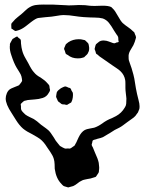

<svg xmlns="http://www.w3.org/2000/svg" viewBox="-20 -569 632 842"><path d="M592 -103Q592 -95 591 -91Q590 -89 585 -76Q582 -72 579 -68Q576 -64 574 -61Q568 -54 556.5 -46.5Q545 -39 539 -34Q532 -29 521.5 -21Q511 -13 503 -9Q498 -6 493 -4Q488 -2 483 1L461 15Q457 17 451.5 20.5Q446 24 439 28Q437 29 434 31Q431 33 427 34Q423 36 414 38Q405 40 401 42Q400 42 394.5 43.5Q389 45 387 47Q385 49 385 54Q382 63 382 65Q382 70 387 77L396 99Q410 129 413 145Q415 159 415 165Q415 174 414 178Q414 186 412 189Q412 189 406 198Q405 199 403 202.5Q401 206 399 207Q397 208 386 211Q379 214 364 216Q361 217 352 218.5Q343 220 337 224Q328 228 320 235Q310 243 301 247Q299 248 295.5 248.5Q292 249 290 250Q281 253 279 253Q278 253 269 250Q261 248 258 246Q253 242 249 237Q226 214 220 171Q220 165 219.5 151.5Q219 138 216 128Q212 114 201 98Q190 82 186 76Q172 53 155 40Q147 34 122 20Q97 8 81 -5Q65 -19 50.5 -42Q36 -65 31 -73Q5 -112 5 -137Q5 -148 10 -160Q15 -172 24 -178Q26 -180 46 -188Q50 -190 56 -192Q62 -194 64 -196Q66 -198 72 -206Q77 -213 77 -215Q77 -218 76 -224Q75 -230 74 -234Q72 -242 64.5 -253.5Q57 -265 53 -272Q41 -292 30 -326Q22 -348 23 -367Q24 -370 23.5 -372.5Q23 -375 24 -378L31 -391L35 -398L45 -404Q46 -405 50 -407Q54 -409 55 -409Q56 -409 57.5 -407.5Q59 -406 59 -405Q61 -403 65.5 -400Q70 -397 71 -394Q72 -390 72 -379Q74 -359 77 -349Q81 -332 91.5 -314Q102 -296 104 -292Q119 -262 129 -252Q139 -239 158 -229Q178 -216 187 -205Q194 -198 196 -194Q197 -192 197 -188Q197 -184 198 -181Q198 -180 199 -177Q200 -174 199 -173Q199 -170 197 -167Q195 -164 194 -162Q185 -145 167.5 -139.5Q150 -134 132.5 -133Q115 -132 109 -131Q104 -131 100 -130Q96 -129 93 -128Q88 -128 86 -126Q83 -125 81 -122.5Q79 -120 77 -119Q77 -119 71 -113V-111L72 -102V-95Q72 -87 77.5 -80.5Q83 -74 92 -66Q99 -61 109.5 -56Q120 -51 128 -47Q140 -40 160 -22Q188 -2 192 2Q201 10 216 34Q224 49 234 60L243 71Q258 80 264 82Q267 83 271.5 82.5Q276 82 278 82Q280 82 283 82.5Q286 83 287 82Q290 82 293.5 79Q297 76 299 75Q304 72 305 71Q307 70 308.5 67Q310 64 311 62Q315 56 318.5 47Q322 38 325 33Q336 10 352 1Q360 -3 372.5 -5Q385 -7 393 -9Q409 -14 429 -28Q435 -33 449 -41Q458 -46 471 -51L489 -60Q513 -73 527 -97Q528 -99 529.5 -101.5Q531 -104 532 -107Q534 -112 534 -128Q535 -136 533.5 -145Q532 -154 532 -158Q530 -174 530 -183V-201Q530 -213 529 -218Q525 -241 508 -257Q502 -263 490.5 -270.5Q479 -278 472 -283L429 -313Q416 -321 407 -330Q402 -332 401 -335Q400 -337 399.5 -340.5Q399 -344 398 -346Q397 -348 396 -350Q395 -352 395 -355L397 -363Q397 -365 398.5 -369Q400 -373 401 -375L407 -380Q409 -381 412 -384Q415 -387 418 -388Q421 -390 427.5 -391Q434 -392 439 -391Q446 -391 455.5 -387.5Q465 -384 468 -383Q470 -382 474.5 -380.5Q479 -379 481 -379Q483 -379 486.5 -380.5Q490 -382 492 -383Q494 -383 496.5 -383.5Q499 -384 500 -385Q501 -386 500 -389Q499 -392 499 -393Q499 -403 498 -407Q497 -410 494.5 -413.5Q492 -417 491 -418L480 -435Q468 -456 457.5 -469Q447 -482 431 -488Q416 -492 395 -492Q379 -492 347 -494Q323 -496 312 -498Q282 -503 258 -503Q248 -503 226 -499L206 -496Q196 -495 178 -493.5Q160 -492 147 -490Q137 -488 116 -472Q110 -467 93 -454Q76 -441 60 -436Q51 -433 49 -433Q46 -433 41 -436.5Q36 -440 35 -441Q30 -443 30 -444V-445Q30 -448 29.5 -455Q29 -462 30 -465Q31 -468 34.5 -471Q38 -474 39 -476Q45 -484 57 -493.5Q69 -503 76 -509Q83 -515 93 -524.5Q103 -534 111 -538Q123 -545 137 -547Q151 -549 171 -549Q207 -550 270 -546Q281 -545 289.5 -545.5Q298 -546 304 -546Q312 -547 326 -547Q357 -547 372 -544Q380 -543 396 -543Q418 -543 430 -544Q456 -544 468 -538L475 -531Q484 -523 497 -499Q509 -477 518 -468Q532 -456 540 -451Q557 -439 561 -434L569 -427Q570 -426 573 -416Q574 -414 575 -412Q576 -410 576 -407Q577 -406 576 -403Q575 -400 575 -399Q572 -386 565 -371Q562 -365 553.5 -351.5Q545 -338 544 -326V-320Q544 -309 545 -305Q546 -300 550 -290Q553 -282 557 -270Q561 -258 565 -242Q569 -228 573 -200Q575 -185 581 -157Q583 -147 587.5 -130.5Q592 -114 592 -103ZM268 -334Q267 -336 264 -347Q261 -353 261 -355Q261 -357 262.5 -360.5Q264 -364 265 -366Q266 -368 267 -371Q268 -374 270 -376Q272 -378 280 -384Q300 -397 325 -397Q334 -397 338 -396Q340 -395 344.5 -394.5Q349 -394 352 -393Q354 -392 355 -390.5Q356 -389 358 -388Q359 -386 363.5 -382.5Q368 -379 369 -373Q372 -358 371 -354Q371 -349 369 -343.5Q367 -338 364 -333Q360 -328 355 -324Q349 -318 349 -318Q347 -317 344 -316.5Q341 -316 339 -315Q333 -313 321 -313Q295 -313 277 -328Q273 -329 268 -334ZM247 -182Q251 -184 256 -186.5Q261 -189 266 -190Q270 -190 282 -184Q286 -184 288 -182Q290 -181 291.5 -177.5Q293 -174 293 -173Q298 -165 299 -163Q300 -160 300 -152Q300 -142 297 -131Q294 -122 293 -121Q292 -119 288.5 -117.5Q285 -116 284 -115Q276 -110 274 -109Q269 -109 263 -111Q255 -111 252 -112Q249 -113 246.5 -115.5Q244 -118 241 -120Q236 -122 235 -125Q233 -127 232 -130Q231 -133 230 -135Q229 -137 227.5 -140Q226 -143 226 -145L227 -153Q228 -155 228 -158.5Q228 -162 230 -166Q234 -173 247 -182Z"/></svg>

Font: Rubik-Burned
Style: Regular
Weight: 400
Designer: NaN (generative design), Hubert & Fischer (Rubik source font outlines)
Foundry: NaN, Hubert & Fischer
Version: Version 1.000